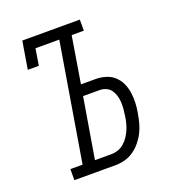

<svg xmlns="http://www.w3.org/2000/svg" viewBox="-133 -841 866 947"><g transform="rotate(-20 300.0 -367.5)"><path d="M96 0V-58H160L263 -677H138L124 -590H66L90 -735H392V-677H328L288 -433H364Q391 -433 416.5 -425.5Q442 -418 461 -401Q480 -384 491 -361Q502 -338 506 -311.5Q510 -285 509 -257.5Q508 -230 503 -204Q499 -179 492.5 -154.5Q486 -130 474.5 -107Q463 -84 446 -63.5Q429 -43 407.5 -28Q386 -13 361 -6.5Q336 0 312 0ZM225 -58H312Q329 -58 346.5 -64Q364 -70 378.5 -82.5Q393 -95 403.5 -111Q414 -127 421 -143.5Q428 -160 432.5 -177.5Q437 -195 439 -212Q442 -230 443.5 -248Q445 -266 444 -283.5Q443 -301 438 -317.5Q433 -334 423.5 -347.5Q414 -361 398 -368Q382 -375 364 -375H278Z"/></g></svg>

Font: Iosevka Curly Slab LtExObl
Style: Regular
Weight: 300
Width: 7
Italic angle: -9°
Monospace: yes
Designer: Belleve Invis
Foundry: Belleve Invis
Version: Version 11.1.0; ttfautohint (v1.8.3)